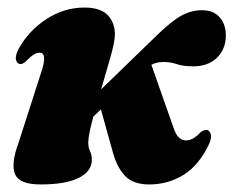

<svg xmlns="http://www.w3.org/2000/svg" viewBox="-20 -478 618 508"><path d="M284 -386.5Q284 -368.5 272.5 -327.8Q261 -287 247.5 -241.5L395 -384.5Q434 -422.5 460.2 -436.8Q486.5 -451 514 -451Q545 -451 561.2 -432.2Q577.5 -413.5 577.5 -384.5Q577.5 -348 554 -325.2Q530.5 -302.5 491.5 -302.5Q464.5 -302.5 448.2 -308.2Q432 -314 411 -314Q394.5 -314 380.5 -306.5L440 -137.5Q450.5 -106.5 472.5 -106.5Q491.5 -106.5 511.5 -129Q521.5 -135 526 -134.5Q534 -134 537.5 -123.5Q541 -113 532 -94.5Q506 -40.5 465.5 -15.2Q425 10 374.5 10Q333.5 10 312 -11.5Q290.5 -33 279 -73.5L247 -188.5L227 -169.5Q221 -147.5 217.2 -129.5Q213.5 -111.5 213.5 -101Q213.5 -87.5 218.2 -78Q223 -68.5 223 -55.5Q223 -24.5 188.2 -7.2Q153.5 10 87 10Q31.5 10 20 -16.8Q8.5 -43.5 28 -97L89 -286.5Q106.5 -338.5 85 -338.5Q77.5 -338.5 69.2 -333.5Q61 -328.5 46.5 -314Q39.5 -308.5 34.5 -308.5Q25.5 -308.5 22.5 -319.2Q19.5 -330 29.5 -349Q56 -397 102.8 -427.5Q149.5 -458 203.5 -458Q245.5 -458 264.8 -438.2Q284 -418.5 284 -386.5Z"/></svg>

Font: Fraunces 144pt Soft Black
Style: Italic
Weight: 900
Italic angle: -16°
Version: Version 1.000;[b76b70a41]